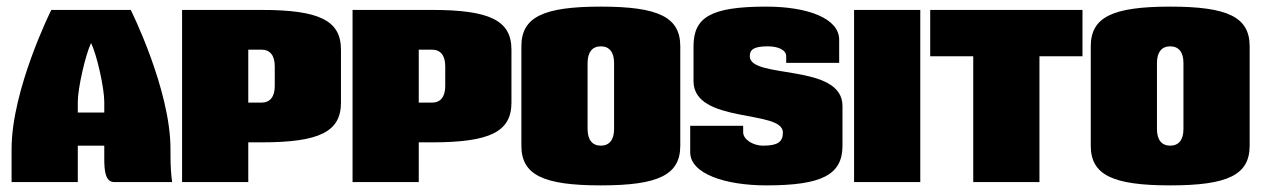

<svg xmlns="http://www.w3.org/2000/svg" viewBox="-20 -550 3810 580"><path d="M135 -520C135 -520 15 -280 15 -100V0H215V-110H295V-70C295 -35 298 0 325 0H500C497 -20 495 -49 495 -80V-100C495 -280 375 -520 375 -520ZM215 -210V-242C215 -284 238 -384 255 -420C273 -384 295 -284 295 -242V-210Z M730 -400H770C796 -400 810 -382 810 -350V-290C810 -258 796 -240 770 -240H730ZM530 -520V0H730V-120H770C945 -120 1010 -152 1010 -240V-400C1010 -488 945 -520 770 -520Z M1245 -400H1285C1311 -400 1325 -382 1325 -350V-290C1325 -258 1311 -240 1285 -240H1245ZM1045 -520V0H1245V-120H1285C1460 -120 1525 -152 1525 -240V-400C1525 -488 1460 -520 1285 -520Z M1795 -530C1620 -530 1555 -498 1555 -410V-110C1555 -22 1620 10 1795 10C1970 10 2035 -22 2035 -110V-410C2035 -498 1970 -530 1795 -530ZM1795 -410C1821 -410 1835 -392 1835 -360V-160C1835 -128 1821 -110 1795 -110C1769 -110 1755 -128 1755 -160V-360C1755 -392 1769 -410 1795 -410Z M2065 -170V-90C2065 -25 2171 10 2295 10C2463 10 2525 -22 2525 -110V-230C2525 -360 2245 -310 2245 -380C2245 -402 2260 -410 2300 -410C2329 -410 2355 -400 2355 -380V-360H2515V-430C2515 -495 2419 -530 2295 -530C2127 -530 2075 -498 2075 -410V-305C2075 -175 2345 -220 2345 -150C2345 -121 2329 -110 2285 -110C2253 -110 2225 -130 2225 -150V-170Z M2560 -520V0H2760V-520Z M2790 -520V-380H2920V0H3120V-380H3250V-520Z M3515 -530C3340 -530 3275 -498 3275 -410V-110C3275 -22 3340 10 3515 10C3690 10 3755 -22 3755 -110V-410C3755 -498 3690 -530 3515 -530ZM3515 -410C3541 -410 3555 -392 3555 -360V-160C3555 -128 3541 -110 3515 -110C3489 -110 3475 -128 3475 -160V-360C3475 -392 3489 -410 3515 -410Z"/></svg>

Font: MikodacsPCS
Style: Regular
Weight: 900
Designer: gluk (gluksza@wp.pl)
Foundry: gluk (gluksza@wp.pl)
Version: Version 0.27